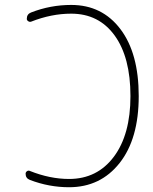

<svg xmlns="http://www.w3.org/2000/svg" viewBox="-20 -785 633 794"><path d="M265.6 -44.9Q381.8 -44.9 450.7 -136.7Q519.5 -228.5 519.5 -387.7Q519.5 -547.9 454.1 -638.2Q388.7 -728.5 274.4 -728.5Q192.4 -728.5 108.4 -695.3Q102.5 -693.4 96.7 -697.3Q90.8 -701.2 90.8 -707Q90.8 -726.6 108.4 -733.4Q188.5 -764.6 274.4 -764.6Q402.3 -764.6 478 -664.6Q553.7 -564.5 553.7 -387.7Q553.7 -210.9 474.6 -110.8Q395.5 -10.7 265.6 -10.7Q182.6 -10.7 103.5 -41Q85.9 -47.9 85.9 -66.4Q85.9 -73.2 91.8 -77.1Q97.7 -81.1 103.5 -78.1Q186.5 -44.9 265.6 -44.9Z"/></svg>

Font: Gen Jyuu Gothic ExtraLight
Style: Regular
Weight: 100
Designer: [Source Han Sans]
Ryoko NISHIZUKA  (kana & ideographs); Paul D. Hunt (Latin, Greek & Cyrillic); Wenlong ZHANG  (bopomofo
Version: Version 1.002.20150607